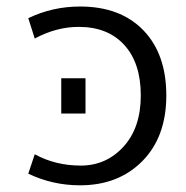

<svg xmlns="http://www.w3.org/2000/svg" viewBox="-20 -550 561 580"><path d="M65.4 -25.4 85 -84Q147.5 -49.8 224.1 -49.8Q300.8 -49.8 353 -106.9Q405.3 -164.1 405.3 -261.7Q405.3 -359.4 355.5 -414.1Q305.7 -468.8 217.8 -468.8Q150.4 -468.8 85 -433.6L65.4 -495.1Q138.7 -530.3 221.7 -530.3Q343.8 -530.3 413.1 -458.5Q482.4 -386.7 482.4 -261.7Q482.4 -136.7 410.2 -63.5Q337.9 9.8 221.7 9.8Q138.7 9.8 65.4 -25.4ZM165 -207V-313.5H238.3V-207Z"/></svg>

Font: GenEi M Gothic v2 Regular
Style: Regular
Weight: 400
Version: Version 2.0